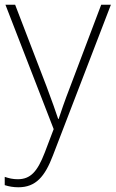

<svg xmlns="http://www.w3.org/2000/svg" viewBox="-23 -550 489 812"><path d="M0 -530 204 -4 166 96C135 176 106 208 52 208C31 208 15 204 -3 198V233C16 239 34 242 55 242C128 242 167 197 201 107L446 -530H405L273 -181C250 -122 235 -77 225 -47H223C213 -78 197 -122 174 -184L41 -530Z"/></svg>

Font: Noto Sans Myanmar UI ExtraLight
Style: Regular
Weight: 200
Designer: Monotype Design Team
Foundry: Monotype Imaging Inc.
Version: Version 2.103